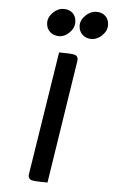

<svg xmlns="http://www.w3.org/2000/svg" viewBox="-52 -754 474 795"><g transform="rotate(5 184.5 -357.0)"><path d="M256 -513Q256 -510 255 -506L176 4Q123 4 109.5 0Q96 -4 96 -20Q96 -23 97 -27L177 -537Q228 -537 242 -533Q256 -529 256 -513ZM233 -666.5Q233 -643 213.5 -623.5Q194 -604 170.5 -604Q147 -604 132 -618.5Q117 -633 117 -656Q117 -679 137 -698.5Q157 -718 181 -718Q205 -718 219 -704Q233 -690 233 -666.5ZM316.5 -718Q340 -718 354.5 -704Q369 -690 369 -666.5Q369 -643 349 -623.5Q329 -604 305.5 -604Q282 -604 267 -618.5Q252 -633 252 -656Q252 -679 272.5 -698.5Q293 -718 316.5 -718Z"/></g></svg>

Font: Economica
Style: Bold Italic
Weight: 700
Designer: Vicente Lamonaca
Foundry: Vicente Lamonaca
Version: Version 1.100